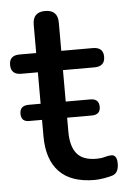

<svg xmlns="http://www.w3.org/2000/svg" viewBox="-53 -679 471 724"><g transform="rotate(-5 182.0 -316.5)"><path d="M53 -234Q19 -232 19 -264Q19 -295 53 -295H98V-414H35Q-4 -414 -4 -451Q-4 -487 35 -487H98V-594Q98 -642 145 -642Q193 -642 193 -594V-487H312Q352 -487 352 -451Q352 -414 312 -414H193V-295H286Q319 -295 319 -264Q319 -234 286 -234H193V-180Q193 -126 215.5 -98Q238 -70 290 -70Q308 -70 321.5 -74Q335 -78 345 -78Q355 -79 361.5 -71.5Q368 -64 368 -44Q368 -30 363 -18.5Q358 -7 345 -2Q333 2 312.5 5.5Q292 9 276 9Q187 9 142.5 -37.5Q98 -84 98 -172V-234Z"/></g></svg>

Font: Chiron GoRound TC
Style: Regular
Weight: 400
Designer: Ryoko NISHIZUKA 西塚涼子 (kana, bopomofo & ideographs); Paul D. Hunt (Latin, Greek & Cyrillic); Sandoll Communications 산돌커뮤니
Foundry: Adobe
Version: Version 1.000;hotconv 1.1.1;makeotfexe 2.6.0